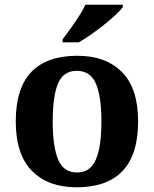

<svg xmlns="http://www.w3.org/2000/svg" viewBox="-20 -786 655 816"><path d="M305 10Q185 10 116 -59.5Q47 -129 47 -270Q47 -411 113 -480Q179 -549 309 -549Q429 -549 498 -480Q567 -411 567 -270Q567 -129 501 -59.5Q435 10 305 10ZM307 -53Q346 -53 368.5 -78Q391 -103 401 -151.5Q411 -200 411 -270Q411 -377 387.5 -431Q364 -485 306 -485Q249 -485 226.5 -431Q204 -377 204 -270Q204 -163 227 -108Q250 -53 307 -53ZM246 -619Q261 -638 279.5 -664Q298 -690 315.5 -717Q333 -744 343 -766H502V-756Q493 -743 471.5 -723Q450 -703 422.5 -681Q395 -659 367 -639.5Q339 -620 315 -606H246Z"/></svg>

Font: Noto Rashi Hebrew
Style: Bold
Weight: 700
Version: Version 1.006